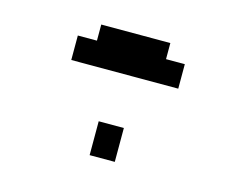

<svg xmlns="http://www.w3.org/2000/svg" viewBox="-63 -493 686 553"><g transform="rotate(15 280.0 -216.0)"><path d="M120 -281V-354H177V-402H383V-354H439V-281ZM242 -30V-131H317V-30Z"/></g></svg>

Font: Titillium Web[RUS by Daymarius]
Style: Regular
Weight: 400
Designer: Cyrillization by Daymarius
Foundry: Cyrillization by Daymarius
Version: Version 1.002 September 11, 2018